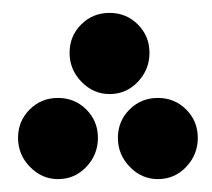

<svg xmlns="http://www.w3.org/2000/svg" viewBox="-20 -252 329 298"><path d="M212 -170Q212 -144 194 -125Q176 -106 150 -106Q125 -106 106.5 -125Q88 -144 88 -170Q88 -196 106 -214Q124 -232 150 -232Q176 -232 194 -214Q212 -196 212 -170ZM132 -38Q132 -12 114 7Q96 26 70 26Q45 26 26.5 7Q8 -12 8 -38Q8 -64 26 -82Q44 -100 70 -100Q96 -100 114 -82Q132 -64 132 -38ZM287 -38Q287 -12 269 7Q251 26 225 26Q200 26 181.5 7Q163 -12 163 -38Q163 -64 181 -82Q199 -100 225 -100Q251 -100 269 -82Q287 -64 287 -38Z"/></svg>

Font: Noto Sans Arabic
Style: Bold
Weight: 700
Designer: Nadine Chahine
Foundry: Monotype Imaging Inc.
Version: Version 1.001